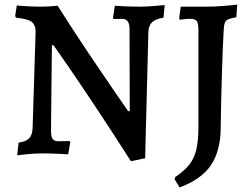

<svg xmlns="http://www.w3.org/2000/svg" viewBox="-20 -668 1092 836"><path d="M213 -471H206L202 -95Q203 -71 210 -62Q217 -53 235 -53L283 -54L286 -49L277 4Q265 3 231 1.5Q197 0 161 0Q132 0 98.5 3.5Q65 7 55 8L61 -47Q92 -51 106.5 -65.5Q121 -80 122 -110L135 -529Q135 -560 117.5 -573Q100 -586 50 -591L46 -598L53 -644Q63 -643 96 -641Q129 -639 152 -639Q175 -639 199.5 -640.5Q224 -642 231 -643Q298 -537 366.5 -435Q435 -333 480.5 -267Q526 -201 538 -184H545L544 -543Q544 -586 511 -586L475 -585L472 -591L480 -643Q492 -642 524 -640.5Q556 -639 590 -639Q618 -639 652.5 -642Q687 -645 697 -646L692 -591Q658 -586 642.5 -571.5Q627 -557 626 -528L612 21L550 34Q471 -90 396.5 -202Q322 -314 274 -383.5Q226 -453 213 -471ZM740 112 743 103Q783 76 804.5 48.5Q826 21 835 -17.5Q844 -56 844 -119V-533Q844 -566 837 -576Q830 -586 808 -586Q796 -586 782.5 -584.5Q769 -583 764 -582L760 -588L767 -639H882Q916 -639 958 -642.5Q1000 -646 1013 -648L1009 -593Q985 -589 974 -584Q963 -579 959 -569Q955 -559 954 -537Q950 -472 946 -337.5Q942 -203 941 -110Q940 -9 897.5 52.5Q855 114 762 148Z"/></svg>

Font: Alegreya SC Medium
Style: Regular
Weight: 500
Designer: Juan Pablo del Peral
Foundry: Huerta Tipografica
Version: Version 2.007; ttfautohint (v1.6)